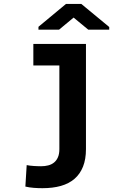

<svg xmlns="http://www.w3.org/2000/svg" viewBox="-20 -754 640 987"><path d="M151.4 -528.3H421.9V12.2Q421.9 64.9 406.7 102.8Q391.6 140.6 363 165.3Q334.5 189.9 293 201.7Q251.5 213.4 198.2 213.4Q176.3 213.4 153.8 211.7Q131.3 210 110.4 205.1L117.2 94.7Q123 96.2 133.5 97.4Q144 98.6 155.3 99.4Q166.5 100.1 176.3 100.3Q186 100.6 191.4 100.6Q210.9 100.6 228 96.2Q245.1 91.8 257.8 81.5Q270.5 71.3 277.8 54.4Q285.2 37.6 285.2 12.2V-417.5H151.4ZM541.5 -615.2V-601.6H433.6L358.4 -663.6L283.7 -601.6H177.7V-616.2L319.3 -733.9H397.9Z"/></svg>

Font: Roboto Mono
Style: Bold
Weight: 700
Designer: Google
Version: Version 2.000985; 2015; ttfautohint (v1.3)